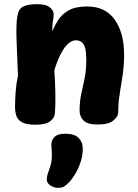

<svg xmlns="http://www.w3.org/2000/svg" viewBox="-20 -583 661 919"><path d="M64 -510Q69 -540 91 -551.5Q113 -563 159 -563Q202 -563 219.5 -547Q237 -531 237 -515Q237 -506 235 -494Q233 -482 231.5 -467Q230 -452 230 -433Q240 -457 257 -485Q274 -513 307 -532.5Q340 -552 397 -552Q485 -552 529.5 -488.5Q574 -425 574 -322Q574 -269 567 -223Q560 -177 553 -134Q546 -91 546 -47Q546 -25 522.5 -6Q499 13 448 13Q398 13 379.5 -6.5Q361 -26 361 -53Q361 -97 369 -133.5Q377 -170 385 -208.5Q393 -247 393 -297Q393 -331 388 -351Q383 -371 372 -380.5Q361 -390 344 -390Q326 -390 310.5 -377.5Q295 -365 282 -344.5Q269 -324 258.5 -298.5Q248 -273 240 -247Q244 -192 245 -137.5Q246 -83 243 -42Q242 -20 220.5 -3Q199 14 150 14Q106 14 85 2Q64 -10 58 -29.5Q52 -49 52 -71Q52 -106 55 -145Q58 -184 66 -221Q64 -275 62 -319Q60 -363 59 -399Q58 -435 59 -462.5Q60 -490 64 -510ZM226 116Q224 90 240 73.5Q256 57 292 57Q336 57 355.5 76.5Q375 96 376 124Q377 158 366.5 190.5Q356 223 340.5 249Q325 275 310 290Q294 306 284.5 311Q275 316 258 316Q239 316 221.5 305Q204 294 204 275Q204 265 207 254Q210 243 216 227Q227 198 228 172.5Q229 147 226 116Z"/></svg>

Font: Playpen Sans ExtraBold
Style: Regular
Weight: 800
Designer: Laura Meseguer, Veronika Burian, José Scaglione
Foundry: TypeTogether
Version: Version 1.001